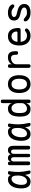

<svg xmlns="http://www.w3.org/2000/svg" viewBox="2005 -2785 790 4840"><g transform="rotate(-90 2400.0 -365.0)"><path d="M242 10Q206 10 174.5 -2Q143 -14 120 -41.5Q97 -69 83.5 -113.5Q70 -158 70 -224Q70 -293 84 -354.5Q98 -416 126.5 -461.5Q155 -507 198.5 -533.5Q242 -560 300 -560Q348 -560 375 -536Q397 -516 410 -487Q412 -502 414 -516Q418 -541 431 -550.5Q444 -560 465 -560Q489 -560 498.5 -549.5Q508 -539 504 -516Q494 -457 489 -399.5Q484 -342 485.5 -283.5Q487 -225 495.5 -163.5Q504 -102 520 -34Q525 -12 517 -1Q509 10 486 10Q463 10 449 -1Q435 -12 430 -34Q418 -83 410 -129Q404 -111 396 -94Q374 -48 336.5 -19Q299 10 242 10ZM251 -80Q282 -80 308.5 -96.5Q335 -113 354 -143Q373 -173 384 -215Q395 -257 395 -308Q395 -332 393.5 -360.5Q392 -389 384 -413Q376 -437 358.5 -453.5Q341 -470 308 -470Q277 -470 250 -450.5Q223 -431 203 -397Q183 -363 171.5 -316Q160 -269 160 -215Q160 -151 182.5 -115.5Q205 -80 251 -80Z M703 0Q683 0 669 -10Q655 -20 655 -42V-520Q655 -539 668 -549.5Q681 -560 700 -560Q720 -560 732.5 -549.5Q745 -539 745 -520V-485Q756 -520 775 -540Q794 -560 835 -560Q878 -560 902.5 -537.5Q927 -515 932 -485Q940 -517 965 -538.5Q990 -560 1035 -560Q1066 -560 1087 -549Q1108 -538 1121 -518.5Q1134 -499 1139.5 -473.5Q1145 -448 1145 -418V-42Q1145 -20 1131.5 -10Q1118 0 1098 0Q1078 0 1064.5 -10Q1051 -20 1051 -42V-409Q1051 -436 1039.5 -458.5Q1028 -481 996 -481Q965 -481 953.5 -459Q942 -437 942 -410V-37Q942 -17 930 -8.5Q918 0 900 0Q882 0 870 -8.5Q858 -17 858 -37V-409Q858 -435 847 -458Q836 -481 804 -481Q773 -481 761 -459.5Q749 -438 749 -410V-42Q749 -20 736 -10Q723 0 703 0Z M1442 10Q1406 10 1374.5 -2Q1343 -14 1320 -41.5Q1297 -69 1283.5 -113.5Q1270 -158 1270 -224Q1270 -293 1284 -354.5Q1298 -416 1326.5 -461.5Q1355 -507 1398.5 -533.5Q1442 -560 1500 -560Q1548 -560 1575 -536Q1597 -516 1610 -487Q1612 -502 1614 -516Q1618 -541 1631 -550.5Q1644 -560 1665 -560Q1689 -560 1698.5 -549.5Q1708 -539 1704 -516Q1694 -457 1689 -399.5Q1684 -342 1685.5 -283.5Q1687 -225 1695.5 -163.5Q1704 -102 1720 -34Q1725 -12 1717 -1Q1709 10 1686 10Q1663 10 1649 -1Q1635 -12 1630 -34Q1618 -83 1610 -129Q1604 -111 1596 -94Q1574 -48 1536.5 -19Q1499 10 1442 10ZM1451 -80Q1482 -80 1508.5 -96.5Q1535 -113 1554 -143Q1573 -173 1584 -215Q1595 -257 1595 -308Q1595 -332 1593.5 -360.5Q1592 -389 1584 -413Q1576 -437 1558.5 -453.5Q1541 -470 1508 -470Q1477 -470 1450 -450.5Q1423 -431 1403 -397Q1383 -363 1371.5 -316Q1360 -269 1360 -215Q1360 -151 1382.5 -115.5Q1405 -80 1451 -80Z M2265 10Q2242 10 2231 -1.5Q2220 -13 2220 -36V-100Q2211 -75 2197.5 -55Q2184 -35 2166 -20.5Q2148 -6 2125 2Q2102 10 2073 10Q2012 10 1974 -14Q1936 -38 1915 -76.5Q1894 -115 1887 -162.5Q1880 -210 1880 -256Q1880 -310 1888 -364.5Q1896 -419 1918 -462.5Q1940 -506 1980 -533Q2020 -560 2083 -560Q2138 -560 2174.5 -530.5Q2211 -501 2220 -456V-695Q2220 -718 2231 -729Q2242 -740 2265 -740Q2288 -740 2299 -729Q2310 -718 2310 -695V-36Q2310 -13 2299 -1.5Q2288 10 2265 10ZM2082 -80Q2109 -80 2134 -91Q2159 -102 2178 -119.5Q2197 -137 2208.5 -159.5Q2220 -182 2220 -206V-316Q2220 -340 2211 -367Q2202 -394 2186 -417Q2170 -440 2147.5 -455Q2125 -470 2098 -470Q2055 -470 2030 -452Q2005 -434 1991.5 -404.5Q1978 -375 1974 -337.5Q1970 -300 1970 -262Q1970 -223 1975 -189.5Q1980 -156 1992.5 -131.5Q2005 -107 2027 -93.5Q2049 -80 2082 -80Z M2700 10Q2642 10 2600 -11.5Q2558 -33 2530 -71Q2502 -109 2488.5 -161.5Q2475 -214 2475 -276Q2475 -338 2488 -390Q2501 -442 2529 -479.5Q2557 -517 2599.5 -538.5Q2642 -560 2700 -560Q2759 -560 2801.5 -538.5Q2844 -517 2871.5 -479.5Q2899 -442 2912 -390Q2925 -338 2925 -276Q2925 -214 2911.5 -161.5Q2898 -109 2870.5 -71Q2843 -33 2800.5 -11.5Q2758 10 2700 10ZM2700 -80Q2735 -80 2760.5 -94.5Q2786 -109 2802.5 -134.5Q2819 -160 2827 -196.5Q2835 -233 2835 -276Q2835 -319 2827.5 -354.5Q2820 -390 2803.5 -415.5Q2787 -441 2761.5 -455.5Q2736 -470 2700 -470Q2664 -470 2638.5 -455.5Q2613 -441 2596.5 -415.5Q2580 -390 2572.5 -354Q2565 -318 2565 -275Q2565 -232 2573 -196Q2581 -160 2597.5 -134.5Q2614 -109 2639.5 -94.5Q2665 -80 2700 -80Z M3155 10Q3132 10 3121 -1Q3110 -12 3110 -35V-515Q3110 -538 3121 -549Q3132 -560 3155 -560Q3178 -560 3189 -549Q3200 -538 3200 -515V-456Q3217 -504 3263.5 -532Q3310 -560 3384 -560Q3429 -560 3457.5 -544Q3486 -528 3502 -501Q3518 -474 3524 -438Q3530 -402 3530 -362V-350Q3530 -327 3519 -316Q3508 -305 3485 -305Q3462 -305 3451 -316Q3440 -327 3440 -350V-362Q3440 -385 3437 -406.5Q3434 -428 3425 -445Q3416 -462 3399 -472Q3382 -482 3353 -482Q3327 -482 3300 -473Q3273 -464 3250.5 -447Q3228 -430 3214 -405.5Q3200 -381 3200 -350V-35Q3200 -12 3189 -1Q3178 10 3155 10Z M4059 -132Q4078 -132 4090.5 -118.5Q4103 -105 4103 -88Q4103 -79 4098.5 -70.5Q4094 -62 4082 -50Q4066 -35 4048 -24Q4030 -13 4009.5 -5Q3989 3 3966.5 6.5Q3944 10 3919 10Q3861 10 3815.5 -9.5Q3770 -29 3738.5 -65.5Q3707 -102 3690 -154.5Q3673 -207 3673 -272Q3673 -329 3685.5 -381.5Q3698 -434 3725.5 -473.5Q3753 -513 3797 -536.5Q3841 -560 3905 -560Q3965 -560 4005 -539.5Q4045 -519 4069.5 -482Q4094 -445 4104.5 -395.5Q4115 -346 4115 -287Q4115 -269 4102 -254.5Q4089 -240 4068 -240H3765Q3769 -200 3782 -169.5Q3795 -139 3815 -119.5Q3835 -100 3861.5 -90Q3888 -80 3920 -80Q3965 -80 3991.5 -94Q4018 -108 4033 -120Q4041 -127 4046 -129.5Q4051 -132 4059 -132ZM3765 -320H4009Q4014 -320 4019.5 -326Q4025 -332 4025 -353Q4025 -374 4017 -395Q4009 -416 3993.5 -432.5Q3978 -449 3955.5 -459.5Q3933 -470 3905 -470Q3874 -470 3849.5 -459Q3825 -448 3807.5 -428Q3790 -408 3779.5 -380.5Q3769 -353 3765 -320Z M4501 10Q4471 10 4443 6Q4415 2 4390.5 -7.5Q4366 -17 4343.5 -32.5Q4321 -48 4301 -71Q4291 -82 4286 -96Q4281 -110 4281 -124Q4281 -146 4293 -154Q4305 -162 4319 -162Q4330 -162 4339 -158Q4348 -154 4359 -144Q4391 -116 4421.5 -98Q4452 -80 4500 -80Q4517 -80 4539.5 -82Q4562 -84 4582 -91.5Q4602 -99 4616 -113Q4630 -127 4630 -150Q4630 -172 4616 -187.5Q4602 -203 4582 -213.5Q4562 -224 4539.5 -230.5Q4517 -237 4500 -240Q4466 -247 4431 -257Q4396 -267 4367.5 -285Q4339 -303 4320.5 -332Q4302 -361 4302 -406Q4302 -448 4318 -477Q4334 -506 4361 -524.5Q4388 -543 4424 -551.5Q4460 -560 4500 -560Q4565 -560 4618 -538.5Q4671 -517 4697 -475Q4704 -464 4706.5 -455Q4709 -446 4709 -439Q4709 -423 4699 -411Q4689 -399 4669 -399Q4660 -399 4648 -402.5Q4636 -406 4625 -417Q4601 -441 4573.5 -455.5Q4546 -470 4500 -470Q4478 -470 4458.5 -466.5Q4439 -463 4424 -455Q4409 -447 4400.5 -435.5Q4392 -424 4392 -407Q4392 -387 4402.5 -373.5Q4413 -360 4429.5 -352Q4446 -344 4465 -339Q4484 -334 4500 -331Q4538 -323 4577 -311.5Q4616 -300 4648 -280Q4680 -260 4700 -228.5Q4720 -197 4720 -149Q4720 -105 4702 -74.5Q4684 -44 4654 -25.5Q4624 -7 4584.5 1.5Q4545 10 4501 10Z"/></g></svg>

Font: Maple Mono NL
Style: Regular
Weight: 400
Monospace: yes
Designer: subframe7536
Version: Version 7.000